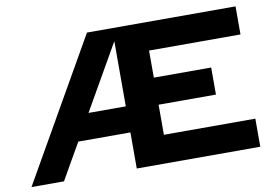

<svg xmlns="http://www.w3.org/2000/svg" viewBox="-75 -822 1346 943"><g transform="rotate(-10 598.0 -350.0)"><path d="M1151 -140V0H535V-180H275L172 0H10L410 -700H1151V-560H695V-425H981V-290H695V-140ZM349 -310H535V-635Z"/></g></svg>

Font: Copperplate Sans CC
Style: Bold
Weight: 700
Designer: indestructible type*
Foundry: Cowboy Collective
Version: Version 1.000